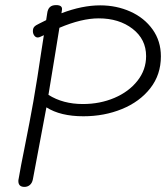

<svg xmlns="http://www.w3.org/2000/svg" viewBox="-20 -726 651 753"><path d="M611 -505Q611 -433 569.5 -380Q528 -327 458.5 -298.5Q389 -270 307 -270Q217 -270 162 -305L109 -23Q106 -8 97 -0.5Q88 7 76 7Q52 7 52 -16Q52 -21 53 -24Q62 -77 75 -140Q98 -255 111 -329Q127 -421 142 -524L152 -588L139 -582Q133 -579 128 -579Q120 -579 114.5 -586.5Q109 -594 109 -604Q109 -615 114.5 -621Q120 -627 133 -633L161 -647L165 -673Q167 -690 175.5 -698Q184 -706 200 -706Q226 -706 223 -687L221 -674Q302 -705 373 -705Q437 -705 491.5 -680.5Q546 -656 578.5 -610.5Q611 -565 611 -505ZM553 -506Q553 -572 500 -613Q447 -654 367 -654Q300 -654 213 -617Q204 -565 195 -506L170 -354Q227 -318 305 -318Q372 -318 428.5 -342Q485 -366 519 -409Q553 -452 553 -506Z"/></svg>

Font: Mali Light
Style: Italic
Weight: 300
Italic angle: -10°
Version: Version 1.000; ttfautohint (v1.6)